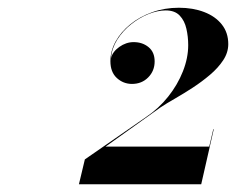

<svg xmlns="http://www.w3.org/2000/svg" viewBox="-20 -933 610 496"><path d="M499.8 -457H183.9L199.2 -521.2L357.3 -630.7Q390 -652.6 414.4 -683.3Q438.9 -714.1 452.5 -748.6Q466.2 -783.1 466.2 -816.4Q466.2 -838.3 461.5 -858.8Q456.9 -879.4 444.3 -892.7Q431.7 -906.1 408 -906.1Q387 -906.1 363.4 -896.6Q339.9 -887.2 318.6 -870.2Q297.3 -853.3 283 -830.8Q268.8 -808.3 266.7 -782.5Q270.6 -799.3 288.1 -811.7Q305.7 -824.2 325.2 -824.2Q348 -824.2 363.7 -811.3Q379.5 -798.4 379.5 -774.4Q379.5 -749.8 362.8 -733Q346.2 -716.2 321 -716.2Q298.5 -716.2 281.8 -731.5Q265.2 -746.8 265.2 -775Q265.2 -801.4 278.8 -826Q292.5 -850.6 316.6 -870.2Q340.8 -889.9 373 -901.4Q405.3 -913 442.2 -913Q478.5 -913 507.4 -901.9Q536.4 -890.8 553 -869.8Q569.7 -848.8 569.7 -819.1Q569.7 -797.2 556.6 -777.4Q543.6 -757.6 522.7 -739.9Q501.9 -722.2 478.2 -706.7Q454.5 -691.3 432.3 -678.5Q410.1 -665.8 395.1 -655.9L252.6 -554.2H520.5L531 -599.2H532.2Z"/></svg>

Font: Bodoni* 96
Style: Bold Italic
Weight: 700
Italic angle: -13°
Version: Version 2.2